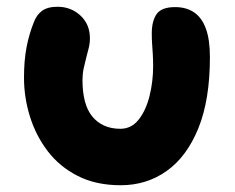

<svg xmlns="http://www.w3.org/2000/svg" viewBox="-20 -538 695 568"><path d="M337 10Q264 10 210 -17.5Q156 -45 121 -91Q86 -137 68.5 -193.5Q51 -250 51 -308Q51 -359 58.5 -398Q66 -437 80 -472Q88 -494 104.5 -506Q121 -518 150 -518Q190 -518 218 -492Q246 -466 246 -425Q246 -410 242.5 -396Q239 -382 235 -367Q231 -352 227.5 -335.5Q224 -319 224 -301Q224 -266 231 -239Q238 -212 252.5 -194Q267 -176 288 -166.5Q309 -157 336 -157Q369 -157 390.5 -184.5Q412 -212 422.5 -254.5Q433 -297 433 -342Q433 -362 432 -378Q431 -394 430 -408.5Q429 -423 429 -439Q429 -476 443.5 -496.5Q458 -517 498 -517Q531 -517 554 -501.5Q577 -486 589 -453.5Q601 -421 601 -369Q601 -243 567 -159Q533 -75 473.5 -32.5Q414 10 337 10Z"/></svg>

Font: Shantell Sans Light ExtraBold
Style: Regular
Weight: 800
Version: Version 1.011;[c5ecc13dd]